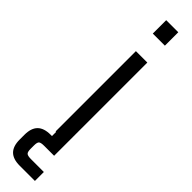

<svg xmlns="http://www.w3.org/2000/svg" viewBox="-350 -639 820 820"><g transform="rotate(45 60.0 -229.0)"><path d="M114 0H45V-485H114ZM43 -589V-670H116V-589ZM-39 104Q-39 64 -19.5 44.5Q0 25 40 25H114V78H54Q35 78 28.5 83Q22 88 22 108V128Q22 147 28.5 152.5Q35 158 54 158H132V212H40Q0 212 -19.5 192.5Q-39 173 -39 133ZM114 28H48V-10H114Z"/></g></svg>

Font: Teko Variable Light
Style: Regular
Weight: 300
Designer: Manushi Parikh, Jonny Pinhorn
Foundry: Indian Type Foundry
Version: Version 3.000